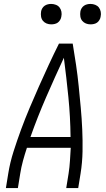

<svg xmlns="http://www.w3.org/2000/svg" viewBox="-20 -957 540 977"><path d="M10 0 22 -74Q31 -130 49 -186.5Q67 -243 87.5 -298.5Q108 -354 131 -408.5Q154 -463 178.5 -518Q203 -573 228 -627Q253 -681 280 -735H350Q359 -681 367 -627Q375 -573 380.5 -518Q386 -463 391 -408.5Q396 -354 398.5 -298.5Q401 -243 400 -186.5Q399 -130 390 -74L378 0H317L329 -74Q334 -106 336 -139Q338 -172 340 -205H117Q106 -172 97 -139Q88 -106 83 -74L71 0ZM135 -260H339Q338 -362 328 -462.5Q318 -563 305 -663Q259 -564 215 -463Q171 -362 135 -260ZM441 -833Q428 -833 417 -837.5Q406 -842 398.5 -851Q391 -860 389 -872.5Q387 -885 389 -898Q390 -906 395 -914.5Q400 -923 407.5 -928Q415 -933 423.5 -935Q432 -937 440 -937Q453 -937 464.5 -932.5Q476 -928 483 -919Q490 -910 492.5 -897.5Q495 -885 492 -872Q491 -864 486 -855.5Q481 -847 474 -842Q467 -837 458 -835Q449 -833 441 -833ZM241 -833Q228 -833 217 -837.5Q206 -842 198.5 -851Q191 -860 189 -872.5Q187 -885 189 -898Q190 -906 195 -914.5Q200 -923 207.5 -928Q215 -933 223.5 -935Q232 -937 240 -937Q253 -937 264.5 -932.5Q276 -928 283 -919Q290 -910 292.5 -897.5Q295 -885 292 -872Q291 -864 286 -855.5Q281 -847 274 -842Q267 -837 258 -835Q249 -833 241 -833Z"/></svg>

Font: Iosevka Term Curly Lt Obl
Style: Regular
Weight: 300
Italic angle: -9°
Designer: Belleve Invis
Foundry: Belleve Invis
Version: Version 32.3.0